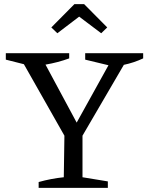

<svg xmlns="http://www.w3.org/2000/svg" viewBox="-20 -904 716 924"><path d="M166 0V-28Q227 -45 287 -51L290 -251L95 -595L8 -617V-648H313V-623Q258 -603 199 -593L349 -314L502 -590L390 -617V-648H669V-623Q624 -602 576 -592L377 -251V-51L499 -31V0ZM385 -884 496 -772 467 -744 361 -824 256 -744 227 -772 338 -884Z"/></svg>

Font: Piazzolla
Style: Regular
Weight: 400
Designer: Juan Pablo del Peral
Foundry: Huerta Tipografica
Version: Version 1.330